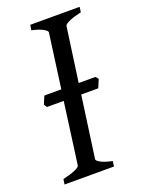

<svg xmlns="http://www.w3.org/2000/svg" viewBox="-122 -673 539 730"><g transform="rotate(-20 147.5 -307.5)"><path d="M255.4 -299.8H186.5L151.9 -50.8Q150.9 -44.9 166 -36.4Q181.2 -27.8 212.9 -21L210 0H9.8L13.2 -21Q43.9 -27.8 62.3 -35.9Q80.6 -43.9 82 -50.8L115.7 -299.8H47.9L40 -312L46.4 -327.6Q49.8 -336.4 53.7 -344.2H122.1L151.9 -564Q152.8 -569.8 137.7 -578.6Q122.6 -587.4 91.8 -594.2L95.2 -615.2H294.9L292 -594.2Q261.2 -587.4 242.7 -579.1Q224.1 -570.8 223.1 -564L192.4 -344.2H260.3L269.5 -333Z"/></g></svg>

Font: Gentium Plus Am
Style: Italic
Weight: 400
Italic angle: -8°
Designer: J. Victor Gaultney, Annie Olsen, Iska Routamaa, Becca Hirsbrunner
Foundry: SIL International
Version: Version 5.000